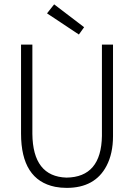

<svg xmlns="http://www.w3.org/2000/svg" viewBox="-20 -867 625 895"><path d="M506.8 -232.4V-659.2H455.1V-233.4Q452.1 -41 290 -39.1Q132.8 -43.9 130.9 -243.2V-659.2H78.1V-244.1Q78.1 -28.3 237.3 3.9Q262.7 8.8 291 8.8Q422.9 8.8 476.6 -93.8Q506.8 -151.4 506.8 -232.4ZM199.2 -804.7 232.4 -846.7 372.1 -740.2 347.7 -706.1Z"/></svg>

Font: Yaldevi Colombo Light
Style: Regular
Weight: 300
Designer: Sol Matas, Denzil Rajitha, Kosala Senevirathne and Pathum Egodawatta
Foundry: Mooniak
Version: Version 1.020 ; ttfautohint (v1.6)